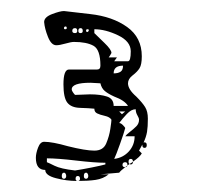

<svg xmlns="http://www.w3.org/2000/svg" viewBox="-20 -676 392 348"><path d="M246 -413Q246 -408 242 -408Q238 -408 238 -413V-414L232 -403L237 -398Q234 -392 221 -383Q221 -388 217 -388Q213 -388 213 -383Q213 -379 215 -379L211 -376V-377Q211 -382 207 -382Q202 -382 202 -377Q202 -373 207 -373Q199 -367 196 -363L162 -360H177Q167 -352 153.5 -350Q140 -348 121 -348Q125 -348 125 -352Q125 -357 121 -357Q117 -357 117 -352Q117 -348 121 -348H119Q101 -348 81.5 -353Q62 -358 62 -368Q45 -368 45 -390Q45 -398 49 -408.5Q53 -419 60 -419Q75 -419 103 -411Q135 -403 151 -403Q167 -403 172.5 -416Q178 -429 180 -442.5Q182 -456 182 -459Q179 -464 170 -466Q161 -468 156 -470.5Q151 -473 151 -479Q141 -480 125 -480.5Q109 -481 102 -490Q95 -499 95 -523Q95 -550 105 -550H156Q162 -550 162 -557Q162 -586 149.5 -593Q137 -600 114 -600Q109 -600 98.5 -597Q88 -594 82 -594Q73 -594 67 -609Q61 -624 60 -636Q60 -645 74.5 -650.5Q89 -656 96 -656Q103 -655 143.5 -650.5Q184 -646 210.5 -627Q237 -608 237 -574Q237 -559 233 -552.5Q229 -546 220.5 -539.5Q212 -533 212 -525Q212 -514 227 -501Q238 -490 243 -482Q248 -474 248 -461Q248 -446 246.5 -437Q245 -428 240 -417Q240 -418 242 -418Q246 -418 246 -413ZM101 -625Q101 -628 99 -628Q96 -628 96 -625Q96 -623 98 -623Q101 -623 101 -625ZM120 -620Q120 -625 116 -625Q111 -625 111 -620Q111 -616 116 -616Q120 -616 120 -620ZM130 -620Q130 -625 126 -625Q122 -625 122 -620Q122 -616 126 -616Q130 -616 130 -620ZM141 -621Q141 -623 139 -623Q136 -623 136 -621Q136 -618 138 -618Q140 -618 141 -621ZM182 -580Q181 -578 179.5 -575.5Q178 -573 177 -572H192L187 -565H212Q217 -565 217 -583Q217 -601 194 -612Q171 -623 151 -623V-616Q157 -610 169.5 -598Q182 -586 182 -580ZM186 -543Q194 -543 198.5 -546Q203 -549 203 -557Q186 -557 186 -543ZM186 -484H212Q206 -494 187 -501Q176 -506 170 -511Q164 -516 162 -525L144 -526Q110 -526 110 -514Q110 -512 112 -509Q114 -506 116 -504L143 -505Q162 -505 174 -501Q186 -497 186 -484ZM232 -459Q232 -462 229 -467Q226 -472 226 -478Q218 -478 210 -469.5Q202 -461 196 -453Q199 -453 202.5 -449.5Q206 -446 207 -444Q205 -436 197.5 -415Q190 -394 187 -388Q203 -390 213.5 -401.5Q224 -413 224 -429H207Q209 -432 215.5 -437Q222 -442 227 -447Q232 -452 232 -459ZM207 -474H196L201 -469ZM171 -381Q152 -381 118 -385Q84 -389 65 -389V-382Q68 -381 79 -375.5Q90 -370 116 -367Q129 -369 146.5 -372.5Q164 -376 171 -378ZM215 -379Q219 -381 221 -383Q221 -378 217 -378Q215 -378 215 -379ZM211 -376Q210 -373 207 -373ZM100 -357Q100 -359 99 -361Q98 -363 96 -363Q92 -363 92 -357Q92 -352 96 -352Q98 -352 99 -353.5Q100 -355 100 -357ZM140 -357Q140 -359 139 -361Q138 -363 136 -363Q132 -363 132 -357Q132 -352 136 -352Q138 -352 139 -353.5Q140 -355 140 -357ZM121 -348Z"/></svg>

Font: Cabin Sketch
Style: Regular
Weight: 400
Version: Version 1.100